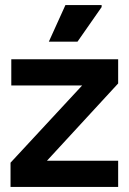

<svg xmlns="http://www.w3.org/2000/svg" viewBox="-20 -740 509 760"><path d="M21.7 0V-96L369.7 -471.3L360.3 -401.7H24.7V-505.3H447.7V-409.7L100.7 -33L108.3 -103.7H447.7V0ZM173.3 -575 239 -720H382.3V-712L286.7 -575Z"/></svg>

Font: Fustat
Style: Regular
Weight: 400
Designer: Mohamed Gaber, Khaled Hosny, Laura Garcia Mut
Foundry: Kief Type Foundry, Alif Type Foundry, Hard Type Foundry
Version: Version 1.007